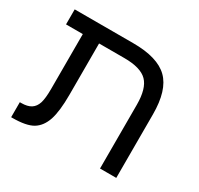

<svg xmlns="http://www.w3.org/2000/svg" viewBox="-131 -759 953 919"><g transform="rotate(30 345.5 -299.5)"><path d="M201.7 -92.8Q185.1 -43.5 148.9 -21.7Q112.8 0 35.2 0H29.8V-83H38.1Q71.8 -83 91.8 -95.7Q111.3 -108.4 119.6 -134.5Q127.9 -160.6 127.9 -213.9V-516.1H35.2V-599.1H358.9Q493.7 -599.1 552.2 -541.7Q610.8 -484.4 610.8 -351.1V0H521V-352.1Q521 -441.9 484.6 -479Q448.2 -516.1 357.9 -516.1H217.8V-231.9Q217.8 -142.1 201.7 -92.8Z"/></g></svg>

Font: Arimo Nerd Font
Style: Regular
Weight: 400
Designer: Steve Matteson
Foundry: Monotype Imaging Inc.
Version: Version 1.33;Nerd Fonts 3.2.1